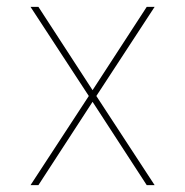

<svg xmlns="http://www.w3.org/2000/svg" viewBox="-20 -540 540 560"><path d="M69 0 239 -260 69 -520H92L250 -277L408 -520H431L261 -260L431 0H408L250 -243L92 0Z"/></svg>

Font: Iosevka Thin
Style: Regular
Weight: 100
Monospace: yes
Designer: Belleve Invis
Foundry: Belleve Invis
Version: Version 32.5.0; ttfautohint (v1.8.4)